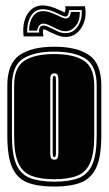

<svg xmlns="http://www.w3.org/2000/svg" viewBox="-20 -676 400 707"><path d="M180 11Q120 11 82 -3.5Q44 -18 25.5 -58Q7 -98 7 -176V-361Q7 -442 52 -473Q97 -504 180 -504Q263 -504 308 -473Q353 -442 353 -361V-176Q353 -98 334 -58Q315 -18 277 -3.5Q239 11 180 11ZM180 -7Q234 -7 268.5 -20Q303 -33 319.5 -69.5Q336 -106 336 -176V-361Q336 -433 295.5 -459.5Q255 -486 180 -486Q105 -486 64.5 -459.5Q24 -433 24 -361V-176Q24 -106 40.5 -69.5Q57 -33 92 -20Q127 -7 180 -7ZM180 -16Q129 -16 96 -28.5Q63 -41 47.5 -75.5Q32 -110 32 -176V-361Q32 -428 70 -452.5Q108 -477 180 -477Q251 -477 289 -452.5Q327 -428 327 -361V-176Q327 -110 311.5 -75.5Q296 -41 263.5 -28.5Q231 -16 180 -16ZM180 -88Q191 -88 193 -96.5Q195 -105 195 -112V-382Q195 -396 191.5 -401Q188 -406 180 -406Q173 -406 169 -401.5Q165 -397 165 -382V-112Q165 -102 167.5 -95Q170 -88 180 -88ZM180 -97Q174 -97 174 -112V-382Q174 -397 180 -397Q186 -397 186 -382V-112Q186 -97 180 -97ZM222 -540Q205 -540 190.5 -546.5Q176 -553 166 -557Q156 -562 150.5 -565Q145 -568 140 -568Q139 -568 138 -563.5Q137 -559 140 -542H67Q61 -592 81 -624Q101 -656 138 -656Q164 -656 201 -638Q211 -633 218 -630Q219 -632 220.5 -637Q222 -642 220 -653H293Q301 -607 279.5 -573.5Q258 -540 222 -540ZM222 -554Q249 -554 266 -578.5Q283 -603 281 -639H235Q232 -615 222 -615Q215 -615 195 -625Q162 -642 138 -642Q110 -642 94.5 -618Q79 -594 80 -556H124Q122 -582 140 -582Q147 -582 155 -578.5Q163 -575 173 -570Q183 -565 195 -559.5Q207 -554 222 -554ZM222 -561Q209 -561 197.5 -566Q186 -571 176 -576Q166 -581 157 -585Q148 -589 140 -589Q130 -589 124 -581.5Q118 -574 117 -563H87Q87 -595 101 -615Q115 -635 138 -635Q152 -635 166 -630Q180 -625 192 -619Q201 -615 209 -611.5Q217 -608 222 -608Q231 -608 235.5 -615Q240 -622 241 -632H274Q274 -597 257.5 -579Q241 -561 222 -561Z"/></svg>

Font: Alumni Sans Collegiate One SC
Style: Regular
Weight: 400
Designer: Robert E. Leuschke
Foundry: Robert E. Leuschke
Version: Version 1.100